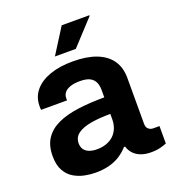

<svg xmlns="http://www.w3.org/2000/svg" viewBox="-134 -826 848 940"><g transform="rotate(-20 290.0 -355.5)"><path d="M203.5 12Q177.3 12 147.7 6.1Q118 0.1 91.8 -15.4Q65.6 -31 49.4 -60.2Q33.1 -89.5 33.1 -136Q33.1 -191.1 57.2 -226.9Q81.3 -262.7 125.6 -283.1Q169.9 -303.5 231.9 -311.8Q293.9 -320.1 369.2 -320.1V-359.4Q369.2 -382.2 361.4 -399.2Q353.7 -416.2 335.5 -426Q317.3 -435.7 283.6 -435.7Q250.9 -435.7 230.6 -427.8Q210.2 -419.9 201.5 -407.5Q192.7 -395.2 192.7 -380.3V-368.5H57.7Q56.7 -373.3 56.7 -377.8Q56.7 -382.4 56.7 -388.7Q56.7 -434.6 84.7 -468.4Q112.7 -502.1 163.6 -520.3Q214.6 -538.4 283.4 -538.4Q355.7 -538.4 405.5 -519.3Q455.4 -500.2 481.7 -463.1Q507.9 -426 507.9 -370.3V-131.5Q507.9 -113.1 518.3 -104.4Q528.6 -95.6 542.3 -95.6H575.1V-4.9Q564.7 -0.2 543.9 5.5Q523 11.2 493 11.2Q464 11.2 441.4 2.8Q418.9 -5.6 403.9 -21.3Q388.9 -37.1 382.7 -58.7H376.5Q358.6 -38.1 334.2 -22Q309.9 -5.8 277.6 3.1Q245.3 12 203.5 12ZM250 -93.2Q277.7 -93.2 299.8 -101.5Q322 -109.7 337.2 -124.3Q352.4 -138.9 360.8 -159.8Q369.2 -180.7 369.2 -205.3V-233.9Q313.3 -233.9 269 -226.5Q224.7 -219 199.4 -200.9Q174.2 -182.8 174.2 -151Q174.2 -132.6 183 -119.7Q191.9 -106.7 208.9 -100Q226 -93.2 250 -93.2ZM210.6 -590.8 294 -723H437.5L438.7 -719.8L319.4 -590.8Z"/></g></svg>

Font: Archivo SemiBold
Style: Regular
Weight: 600
Designer: Hector Gatti
Foundry: Omnibus-Type
Version: Version 2.001